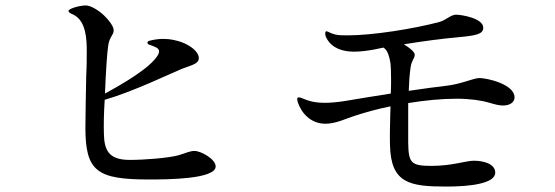

<svg xmlns="http://www.w3.org/2000/svg" viewBox="-20 -739 2040 706"><path d="M695 -184C678 -184 663 -176 636 -168C599 -158 512 -151 457 -151C380 -151 363 -186 362 -249C361 -281 362 -326 365 -372C474 -404 601 -466 649 -486C687 -500 711 -505 711 -525C711 -551 676 -574 645 -585C629 -590 608 -596 581 -596C565 -596 548 -594 529 -589C525 -588 522 -585 522 -582C522 -579 525 -575 531 -574C551 -567 565 -562 565 -550C565 -546 564 -542 561 -537C534 -490 432 -431 366 -395C369 -473 374 -549 378 -572C382 -603 398 -610 398 -627C398 -634 395 -642 387 -654C356 -698 313 -719 296 -719C272 -719 232 -707 232 -699C232 -692 242 -689 252 -684C297 -660 299 -593 299 -552C299 -529 299 -496 297 -459C296 -388 294 -320 294 -270C294 -108 337 -79 529 -79C595 -79 773 -80 773 -127C773 -154 719 -184 695 -184Z M1743 -452C1720 -452 1676 -429 1616 -423C1588 -420 1538 -413 1483 -405C1484 -435 1486 -464 1489 -486C1492 -515 1505 -525 1505 -537C1505 -542 1502 -547 1497 -552C1488 -561 1477 -569 1465 -576C1531 -587 1607 -597 1664 -602C1729 -608 1757 -613 1757 -637C1757 -672 1677 -685 1657 -685C1637 -685 1621 -665 1595 -658C1501 -633 1350 -609 1259 -609C1241 -609 1226 -609 1213 -612C1196 -616 1185 -624 1181 -624C1177 -624 1176 -621 1176 -616C1176 -611 1177 -605 1181 -598C1201 -561 1241 -549 1282 -549C1307 -549 1335 -553 1356 -557C1366 -559 1377 -561 1390 -564C1402 -556 1410 -542 1416 -505C1417 -496 1418 -476 1418 -449C1418 -433 1418 -415 1417 -395C1354 -385 1291 -375 1251 -368C1220 -363 1195 -361 1175 -361C1136 -361 1116 -368 1103 -373C1091 -378 1084 -381 1078 -381C1075 -381 1073 -380 1073 -375C1073 -372 1073 -370 1075 -363C1089 -322 1123 -284 1177 -284C1215 -284 1255 -304 1281 -312C1320 -325 1366 -338 1416 -348C1416 -338 1415 -327 1415 -317C1414 -275 1413 -235 1414 -206C1417 -64 1487 -53 1623 -53C1708 -53 1801 -64 1801 -104C1801 -137 1758 -148 1722 -148C1692 -148 1644 -129 1566 -129C1490 -129 1482 -141 1481 -216V-319V-360C1542 -370 1604 -376 1659 -376C1708 -376 1750 -370 1780 -361C1800 -355 1816 -351 1829 -351C1858 -351 1872 -365 1872 -381C1872 -429 1772 -452 1743 -452Z"/></svg>

Font: Shippori Mincho OTF Medium
Style: Regular
Weight: 500
Designer: FONTDASU
Foundry: FONTDASU / Google Inc. / but / Adobe
Version: Version 3.300;hotconv 1.0.109;makeotfexe 2.5.65596